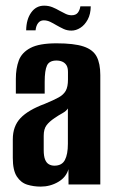

<svg xmlns="http://www.w3.org/2000/svg" viewBox="-20 -660 410 687"><path d="M125.7 7.7Q99.9 7.7 77.3 0.7Q54.6 -6.4 40.2 -28.5Q25.8 -50.6 25.8 -95V-161.4Q25.8 -208.3 53.3 -237.4Q80.9 -266.5 140.1 -288.4Q171.4 -301.3 189.4 -311.2Q207.4 -321 215.3 -335.3Q223.2 -349.5 223.2 -375.2V-402.4Q223.2 -417.7 217.9 -426.4Q212.5 -435.1 203.3 -439.2Q194.1 -443.4 182 -443.4Q156.4 -443.4 148.1 -425.6Q139.9 -407.9 139.9 -367.1V-325.1H36.7V-378Q36.7 -415 47.2 -443.5Q57.8 -472 89.1 -488.5Q120.4 -505 182 -505Q245.2 -505 278.9 -493.7Q312.6 -482.5 325.8 -457.6Q338.9 -432.7 338.9 -391.4V0H225.2L224.9 -54.7Q216.7 -25.6 188.2 -9Q159.6 7.7 125.7 7.7ZM174.7 -67.2Q201.6 -67.2 212.2 -87.5Q222.9 -107.7 222.9 -145.4V-271.9Q217 -262.5 202.9 -254.7Q188.7 -246.9 175.5 -237.7Q156.4 -225 146.4 -211.6Q136.4 -198.2 136.4 -174.1V-123Q136.4 -101.5 141.3 -89.2Q146.3 -76.9 155.1 -72.1Q163.8 -67.2 174.7 -67.2ZM235.6 -550.5Q220.2 -550.5 207.6 -556.4Q195 -562.3 181 -570.3Q170.6 -576.6 159.6 -581.9Q148.5 -587.2 136.5 -587.2Q123.9 -587.2 116.4 -577.5Q108.9 -567.8 107.3 -551.5H73.6Q74.2 -590.9 91.7 -615.3Q109.1 -639.7 137.9 -639.7Q154 -639.7 167.6 -634.2Q181.1 -628.7 193.5 -621.4Q204.9 -615 215.3 -610.2Q225.6 -605.4 236.3 -605.4Q251 -605.4 258.2 -614.2Q265.3 -623.1 267.6 -637.3H304.7Q304.4 -609.4 293.8 -589.9Q283.2 -570.4 267.6 -560.5Q252 -550.5 235.6 -550.5Z"/></svg>

Font: Alumni Sans SC Thin
Style: Regular
Weight: 100
Designer: Robert E. Leuschke
Foundry: Robert E. Leuschke
Version: Version 1.018